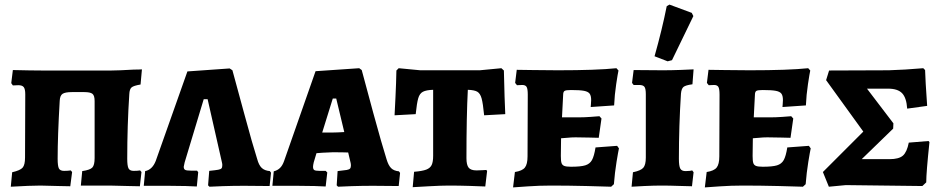

<svg xmlns="http://www.w3.org/2000/svg" viewBox="-20 -808 4104 836"><path d="M33 -58Q68 -66 78.5 -78Q89 -90 89 -122L90 -397Q90 -420 83.5 -428.5Q77 -437 60 -437L36 -436L29 -446L36 -503Q118 -501 162 -501H465Q495 -501 563 -505Q586 -505 598 -506L592 -440Q562 -435 553 -427.5Q544 -420 543 -398Q534 -262 534 -117Q534 -86 539.5 -75Q545 -64 562 -64Q580 -64 590 -66L596 -59L589 3L540 2L458 0H332L338 -63Q372 -68 382 -78.5Q392 -89 392 -120V-368Q392 -392 382.5 -399.5Q373 -407 347 -407H293Q264 -407 252.5 -399.5Q241 -392 240 -369Q231 -215 231 -117Q231 -85 236.5 -74.5Q242 -64 259 -64Q276 -64 288 -66L294 -59L286 3L236 2L156 0Q114 0 27 5Z M886 -1 891 -64Q920 -67 930.5 -69Q941 -71 944.5 -75Q948 -79 948 -90Q948 -95 945 -107L884 -376H867L784 -101Q780 -83 780 -82Q780 -72 786 -68.5Q792 -65 811 -65H838L843 -58L837 4Q825 3 789 2Q753 1 712 1H606L612 -63Q643 -69 658 -107L796 -497L980 -510L992 -502Q1005 -455 1043 -314.5Q1081 -174 1100 -115Q1107 -89 1119.5 -77Q1132 -65 1155 -63L1160 -56L1154 2L1043 1Q996 1 950.5 2.5Q905 4 892 5Z M1446 -1 1450 -63Q1479 -66 1490 -68Q1501 -70 1504.5 -74.5Q1508 -79 1508 -89Q1508 -93 1507 -97.5Q1506 -102 1505 -106L1496 -144Q1474 -145 1428 -145Q1414 -145 1384 -143Q1366 -141 1358 -141L1346 -101Q1343 -88 1343 -82Q1343 -71 1348.5 -67.5Q1354 -64 1372 -64H1398L1405 -57L1398 4Q1386 3 1350 2Q1314 1 1272 1H1166L1172 -62Q1188 -66 1199 -76.5Q1210 -87 1217 -107L1354 -498L1544 -511L1555 -503Q1567 -456 1605.5 -315.5Q1644 -175 1663 -115Q1671 -88 1683 -76Q1695 -64 1717 -62L1722 -55L1716 2L1604 1Q1557 1 1511 2.5Q1465 4 1452 5ZM1430 -231Q1447 -231 1479 -233L1444 -379H1429L1383 -231Z M1783 -60Q1819 -63 1836 -69.5Q1853 -76 1859.5 -89.5Q1866 -103 1866 -130V-417Q1836 -416 1821.5 -408.5Q1807 -401 1801 -380Q1795 -359 1790 -311L1698 -306Q1699 -324 1702 -385.5Q1705 -447 1706 -501L1716 -511L1810 -502H2069L2163 -511L2174 -501Q2175 -446 2177 -387Q2179 -328 2180 -311L2088 -306Q2083 -358 2077 -379.5Q2071 -401 2058.5 -408.5Q2046 -416 2017 -417Q2011 -303 2011 -119Q2011 -90 2020.5 -78Q2030 -66 2055 -66Q2070 -66 2081.5 -67Q2093 -68 2097 -68L2101 -64L2093 4Q2074 3 2026 1.5Q1978 0 1934 0Q1902 0 1848 3Q1794 6 1777 7Z M2222 -59Q2254 -64 2265.5 -78.5Q2277 -93 2277 -127L2278 -396Q2278 -421 2273 -429.5Q2268 -438 2254 -438L2231 -437L2223 -447L2230 -504Q2248 -504 2299.5 -503Q2351 -502 2409 -502Q2578 -502 2664 -511L2673 -501Q2670 -488 2663 -441.5Q2656 -395 2654 -349L2552 -342Q2552 -345 2553 -354Q2554 -363 2554 -372Q2554 -391 2547.5 -400Q2541 -409 2523 -412.5Q2505 -416 2466 -416Q2444 -416 2438 -412Q2432 -408 2432 -394L2427 -297H2498Q2523 -297 2551 -299Q2579 -301 2590 -302L2599 -292L2587 -208Q2577 -208 2547.5 -209Q2518 -210 2486 -210Q2468 -210 2449 -208Q2430 -206 2423 -206Q2422 -172 2422 -129Q2422 -107 2425 -98Q2428 -89 2437 -85.5Q2446 -82 2466 -82Q2508 -82 2528 -88Q2548 -94 2557.5 -111Q2567 -128 2573 -166L2667 -173L2675 -162Q2672 -149 2664.5 -103Q2657 -57 2653 -6L2641 5Q2617 4 2535 2Q2453 0 2379 0Q2328 0 2278 3.5Q2228 7 2214 8Z M2736 -58Q2770 -65 2781 -77.5Q2792 -90 2792 -122V-398Q2792 -422 2786 -430Q2780 -438 2763 -438H2739L2732 -447L2739 -503L2866 -502Q2902 -502 2943 -503.5Q2984 -505 3000 -506L2995 -441Q2965 -437 2956 -429.5Q2947 -422 2945 -400Q2936 -260 2936 -117Q2936 -85 2942 -74Q2948 -63 2965 -63Q2976 -63 2984 -64Q2992 -65 2994 -66L3000 -58L2993 3Q2977 3 2936 1.5Q2895 0 2859 0Q2828 0 2785.5 2Q2743 4 2730 5ZM2830 -563Q2863 -680 2883 -781L2895 -788L2992 -752L2999 -738L2906 -546L2887 -541Z M3057 -59Q3089 -64 3100.5 -78.5Q3112 -93 3112 -127L3113 -396Q3113 -421 3108 -429.5Q3103 -438 3089 -438L3066 -437L3058 -447L3065 -504Q3083 -504 3134.5 -503Q3186 -502 3244 -502Q3413 -502 3499 -511L3508 -501Q3505 -488 3498 -441.5Q3491 -395 3489 -349L3387 -342Q3387 -345 3388 -354Q3389 -363 3389 -372Q3389 -391 3382.5 -400Q3376 -409 3358 -412.5Q3340 -416 3301 -416Q3279 -416 3273 -412Q3267 -408 3267 -394L3262 -297H3333Q3358 -297 3386 -299Q3414 -301 3425 -302L3434 -292L3422 -208Q3412 -208 3382.5 -209Q3353 -210 3321 -210Q3303 -210 3284 -208Q3265 -206 3258 -206Q3257 -172 3257 -129Q3257 -107 3260 -98Q3263 -89 3272 -85.5Q3281 -82 3301 -82Q3343 -82 3363 -88Q3383 -94 3392.5 -111Q3402 -128 3408 -166L3502 -173L3510 -162Q3507 -149 3499.5 -103Q3492 -57 3488 -6L3476 5Q3452 4 3370 2Q3288 0 3214 0Q3163 0 3113 3.5Q3063 7 3049 8Z M3563 -59 3739 -235 3577 -459 3590 -501 3850 -502Q3919 -504 4000 -511L4008 -503Q4009 -461 4017 -347L3930 -335Q3927 -382 3908 -402Q3889 -422 3847 -422H3755L3870 -271L3869 -248L3732 -115H3853Q3894 -115 3911.5 -130.5Q3929 -146 3937 -187L4023 -194L4027 -189Q4013 -57 4013 -14L3996 2L3663 -2L3589 5Z"/></svg>

Font: Alegreya SC ExtraBold
Style: Regular
Weight: 800
Designer: Juan Pablo del Peral
Foundry: Huerta Tipografica
Version: Version 2.007; ttfautohint (v1.6)